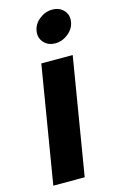

<svg xmlns="http://www.w3.org/2000/svg" viewBox="-119 -817 525 865"><g transform="rotate(-15 143.5 -384.0)"><path d="M17.5 0 107.8 -545.9H254.2L163.9 0ZM192.7 -617.1Q159.6 -617.1 139.8 -639.2Q119.9 -661.3 125 -692.3Q130 -723.9 157.4 -745.7Q184.7 -767.5 217.8 -767.5Q251.1 -767.5 271 -745.7Q290.8 -723.8 285.6 -692.3Q280.6 -661.3 253.3 -639.2Q226 -617.1 192.7 -617.1Z"/></g></svg>

Font: Inter Variable
Style: Italic
Weight: 400
Italic angle: -9.39999°
Designer: Rasmus Andersson
Foundry: rsms
Version: Version 4.001;git-9221beed3